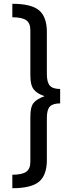

<svg xmlns="http://www.w3.org/2000/svg" viewBox="-20 -856 362 1012"><path d="M227 -687V-465Q227 -423 242.5 -405Q258 -387 297 -387V-311Q258 -311 242.5 -294Q227 -277 227 -235V-13Q227 67 186 101.5Q145 136 45 136V65Q96 65 118 49.5Q140 34 140 -3V-242Q140 -293 157.5 -314Q175 -335 215 -349Q176 -362 158 -384.5Q140 -407 140 -458V-697Q140 -734 118 -749.5Q96 -765 45 -765V-836Q145 -836 186 -801.5Q227 -767 227 -687Z"/></svg>

Font: Fira Sans
Style: Regular
Weight: 400
Designer: bBox Type GmbH & Carrois Corporate GbR & Edenspiekermann AG
Foundry: bBox Type GmbH & Carrois Corporate GbR & Edenspiekermann AG
Version: Version 4.301